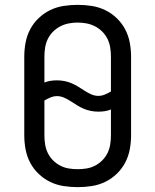

<svg xmlns="http://www.w3.org/2000/svg" viewBox="-20 -763 640 791"><path d="M300 8Q271 8 242 3.5Q213 -1 187 -13.5Q161 -26 139.5 -46.5Q118 -67 104.5 -92.5Q91 -118 85.5 -147Q80 -176 80 -205V-530Q80 -559 85.5 -588Q91 -617 104.5 -642.5Q118 -668 139.5 -688.5Q161 -709 187 -721.5Q213 -734 242 -738.5Q271 -743 300 -743Q329 -743 358 -738.5Q387 -734 413 -721.5Q439 -709 460.5 -688.5Q482 -668 495.5 -642.5Q509 -617 514.5 -588Q520 -559 520 -530V-205Q520 -176 514.5 -147Q509 -118 495.5 -92.5Q482 -67 460.5 -46.5Q439 -26 413 -13.5Q387 -1 358 3.5Q329 8 300 8ZM385 -368Q399 -368 412 -373.5Q425 -379 437 -386V-530Q437 -549 434 -567.5Q431 -586 423 -602.5Q415 -619 401.5 -632.5Q388 -646 371.5 -654.5Q355 -663 337 -666.5Q319 -670 300 -670Q281 -670 263 -666.5Q245 -663 228.5 -654.5Q212 -646 198.5 -632.5Q185 -619 177 -602.5Q169 -586 166 -567.5Q163 -549 163 -530V-423Q175 -428 188 -430Q201 -432 215 -432Q230 -432 245.5 -429Q261 -426 275 -420Q289 -414 302 -406Q315 -398 328 -389.5Q341 -381 355.5 -374.5Q370 -368 385 -368ZM300 -66Q319 -66 337 -69Q355 -72 371.5 -80.5Q388 -89 401.5 -102.5Q415 -116 423 -132.5Q431 -149 434 -167.5Q437 -186 437 -205V-312Q425 -307 412 -305Q399 -303 385 -303Q370 -303 354.5 -306Q339 -309 325 -315Q311 -321 298 -329Q285 -337 272 -345.5Q259 -354 244.5 -360.5Q230 -367 215 -367Q201 -367 188 -361.5Q175 -356 163 -349V-205Q163 -186 166 -167.5Q169 -149 177 -132.5Q185 -116 198.5 -102.5Q212 -89 228.5 -80.5Q245 -72 263 -69Q281 -66 300 -66Z"/></svg>

Font: Iosevka SS04 Extended
Style: Regular
Weight: 400
Width: 7
Monospace: yes
Designer: Belleve Invis
Foundry: Belleve Invis
Version: Version 19.0.0; ttfautohint (v1.8.4)